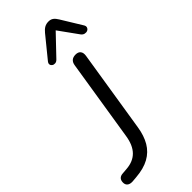

<svg xmlns="http://www.w3.org/2000/svg" viewBox="-344 -1000 1060 1060"><g transform="rotate(-45 186.0 -470.5)"><path d="M24.9 3.9 -5.6 6.5Q-25.7 7.5 -36.6 -1.5Q-47.6 -10.5 -47.1 -27.6Q-46.7 -44.6 -37.8 -53.5Q-29 -62.5 -12 -63.5L20.1 -66.1Q74 -70.1 105.6 -102.2Q137.1 -134.3 146.7 -196.4L222.5 -673.1Q228.3 -711.9 267.6 -711.9Q288 -711.9 297.4 -699.8Q306.8 -687.7 303.4 -665.8L227.1 -185.9Q218.2 -127.6 194.5 -87.3Q170.8 -46.9 129.3 -24Q87.8 -1.1 24.9 3.9ZM284.6 -883.8 173.3 -767.3Q164.4 -758.1 154.2 -757.1Q143.9 -756.1 136.4 -761.2Q128.8 -766.3 127.1 -774.8Q125.4 -783.4 133.7 -793.7L233.2 -915.8Q245.9 -931.5 259.4 -939.1Q272.8 -946.7 290.9 -946.7Q308 -946.7 319.5 -938.1Q330.9 -929.6 340.7 -913L413.5 -794.1Q421.3 -782.4 417.9 -772.9Q414.4 -763.3 405.4 -759.2Q396.4 -755.1 385.2 -757.6Q373.9 -760.1 365.6 -771.3Z"/></g></svg>

Font: Nunito Variable Extra Light
Style: Italic
Weight: 200
Italic angle: -9°
Designer: Vernon Adams
Foundry: Vernon Adams
Version: Version 3.602